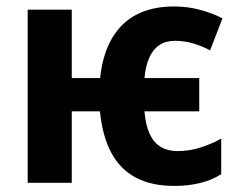

<svg xmlns="http://www.w3.org/2000/svg" viewBox="-20 -577 753 606"><path d="M529.8 9.8Q458 9.8 408.4 -16.6Q358.9 -43 331.1 -95.2Q303.2 -147.5 295.4 -225.6H206.5V0H67.4V-546.4H206.5V-330.6H295.9Q304.2 -406.7 334 -457Q363.8 -507.3 413.1 -532Q462.4 -556.6 528.8 -556.6Q572.3 -556.6 611.8 -545.9Q651.4 -535.2 682.1 -519L643.1 -418Q619.1 -431.2 590.6 -439.7Q562 -448.2 532.2 -448.2Q503.4 -448.2 483.2 -434.8Q462.9 -421.4 451.2 -395.3Q439.5 -369.1 436 -330.6H608.9V-225.6H436Q439.5 -182.1 452.4 -154.3Q465.3 -126.5 487.5 -113.3Q509.8 -100.1 539.6 -100.1Q576.2 -100.1 611.1 -110.8Q646 -121.6 678.2 -139.6V-27.3Q647.5 -7.8 610.1 1Q572.8 9.8 529.8 9.8Z"/></svg>

Font: Open Sans SemiCondensed
Style: Bold
Weight: 700
Width: 4
Designer: Monotype Design Team
Foundry: Monotype Imaging Inc.
Version: Version 3.003